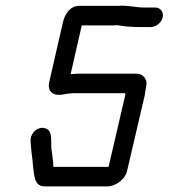

<svg xmlns="http://www.w3.org/2000/svg" viewBox="-20 -668 604 688"><path d="M536 -641H497C466 -641 435 -650 404 -647H264C231 -647 212 -618 205 -586L156 -372C154 -363 154 -353 159 -344C168 -328 187 -325 215 -331C220 -332 226 -333 230 -333C236 -334 242 -334 248 -334H429V-328L369 -70H171C171 -95 168 -100 166 -123C159 -151 172 -193 148 -206C129 -216 108 -206 98 -191C86 -174 90 -159 91 -144C92 -125 97 -95 98 -76C103 -43 100 0 141 0H364C394 0 428 -25 435 -54L499 -328C501 -338 503 -359 505 -367C507 -385 491 -404 471 -404H264C257 -404 251 -404 244 -403C241 -403 237 -403 233 -402L273 -577H389C393 -578 398 -578 405 -577C427 -573 456 -571 481 -571H520C539 -571 559 -587 563 -606C567 -625 555 -641 536 -641Z"/></svg>

Font: Electronic
Style: BdIt
Weight: 700
Version: Version 1.011